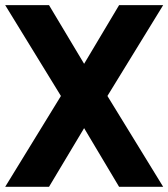

<svg xmlns="http://www.w3.org/2000/svg" viewBox="-20 -720 649 740"><path d="M608.9 0H439L304.2 -226.1L168.9 0H0L214.8 -350.1L0 -700.2H168.9L304.2 -474.1L439 -700.2H608.9L394 -350.1Z"/></svg>

Font: Righteous
Style: Regular
Weight: 400
Version: Version 1.000